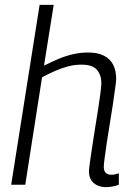

<svg xmlns="http://www.w3.org/2000/svg" viewBox="-20 -760 546 790"><path d="M407 -74Q407 -57 415 -49Q423 -41 439 -41Q446 -41 453 -42.5Q460 -44 469 -47V0Q457 5 442.5 7.5Q428 10 416 10Q396 10 380 2.5Q364 -5 355 -19.5Q346 -34 346 -55Q346 -65 350 -92.5Q354 -120 359.5 -157Q365 -194 371.5 -234.5Q378 -275 384 -312.5Q390 -350 393.5 -378.5Q397 -407 397 -418Q397 -451 379 -472.5Q361 -494 315 -494Q287 -494 260.5 -487Q234 -480 207.5 -468.5Q181 -457 153 -442L84 0H26L143 -740H201L161 -490Q191 -505 220.5 -517.5Q250 -530 280.5 -537Q311 -544 343 -544Q383 -544 408.5 -530.5Q434 -517 446 -493Q458 -469 458 -436Q458 -426 454 -397.5Q450 -369 444.5 -331Q439 -293 432 -252Q425 -211 419.5 -173.5Q414 -136 410.5 -109.5Q407 -83 407 -74Z"/></svg>

Font: Georama Light
Style: Italic
Weight: 300
Italic angle: -9°
Designer: Jean-Baptiste Levee
Foundry: Production Type
Version: Version 1.001